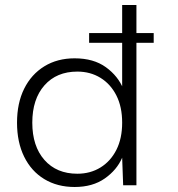

<svg xmlns="http://www.w3.org/2000/svg" viewBox="-20 -740 713 767"><path d="M336 -608H594V-569H336ZM473 -384 468 -382V-720H525V0H472L468 -110Q447 -61 398.5 -27Q350 7 278 7Q209 7 157 -24.5Q105 -56 76.5 -114Q48 -172 48 -250Q48 -328 76.5 -385.5Q105 -443 157 -475Q209 -507 278 -507Q354 -507 403 -471.5Q452 -436 473 -384ZM109 -250Q109 -156 157.5 -101Q206 -46 289 -46Q341 -46 381.5 -71Q422 -96 445 -141.5Q468 -187 468 -250Q468 -313 445 -358.5Q422 -404 381.5 -429Q341 -454 289 -454Q206 -454 157.5 -399Q109 -344 109 -250Z"/></svg>

Font: Albert Sans Light
Style: Regular
Weight: 300
Designer: Andreas Rasmussen
Foundry: a.Foundry
Version: Version 1.025